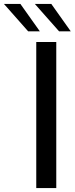

<svg xmlns="http://www.w3.org/2000/svg" viewBox="-110 -949 377 969"><path d="M73 0V-737H174V0ZM188 -791 66 -929H149L247 -791ZM32 -791 -90 -929H-7L91 -791Z"/></svg>

Font: Exo Thin Medium
Style: Regular
Weight: 500
Version: Version 2.000